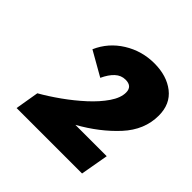

<svg xmlns="http://www.w3.org/2000/svg" viewBox="-116 -812 589 589"><g transform="rotate(45 178.5 -517.0)"><path d="M45 -396Q75 -413 108 -436.5Q141 -460 170 -486.5Q199 -513 217.5 -540Q236 -567 236 -590Q236 -617 207 -617Q188 -617 173.5 -603.5Q159 -590 148 -566L69 -611Q90 -659 135 -687Q180 -715 234 -715Q288 -715 322.5 -688Q357 -661 357 -611Q357 -549 310.5 -498.5Q264 -448 196 -410H332L316 -319H32Z"/></g></svg>

Font: Livvic
Style: Bold Italic
Weight: 700
Italic angle: -10°
Designer: Jacques Le Bailly, Baron von Fonthausen
Version: Version 1.001; ttfautohint (v1.8.2)